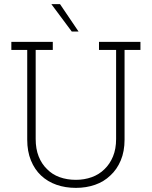

<svg xmlns="http://www.w3.org/2000/svg" viewBox="-20 -903 736 931"><path d="M515 -52Q547 -81 565.5 -125Q584 -169 584 -226V-661H661V-700H460V-661H543V-229Q543 -181 528 -144.5Q513 -108 487 -83Q461 -57 425 -44Q389 -31 348 -31Q305 -31 269 -44Q233 -57 208 -83Q182 -108 167.5 -144.5Q153 -181 153 -229V-661H236V-700H35V-661H112V-226Q112 -169 130 -125Q148 -81 179 -52Q211 -22 254 -7Q297 8 348 8Q398 8 441 -7Q484 -22 515 -52ZM361 -750Q338 -783 316 -816.5Q294 -850 271 -883H229Q254 -850 278.5 -816.5Q303 -783 328 -750Z"/></svg>

Font: Josefin Slab Thin
Style: Regular
Weight: 400
Version: Version 2.000